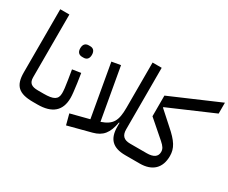

<svg xmlns="http://www.w3.org/2000/svg" viewBox="-118 -1117 1800 1513"><g transform="rotate(30 782.0 -360.5)"><path d="M251 0H252L274 -22V-98H240C182 -98 155 -116 155 -169V-740H72V-165C72 -45 121 0 251 0Z M409 -501H422C449 -501 468 -517 468 -553C468 -590 449 -606 422 -606H409C381 -606 362 -590 362 -553C362 -517 381 -501 409 -501ZM252 0H292C423 0 492 -57 492 -175C492 -203 487 -244 479 -303L466 -388L389 -376L403 -291C413 -232 416 -198 416 -175C416 -116 380 -98 292 -98H274L252 -76Z M569 30 779 -25C862 -47 900 -94 919 -198H924V-165C924 -52 976 0 1091 0L1113 -22V-98H1078C1021 -98 995 -124 995 -180V-740H912V-329C912 -209 886 -163 790 -130L707 -598L627 -584L711 -108L544 -65Z M1091 0H1222C1336 0 1399 -61 1399 -170C1399 -240 1368 -290 1278 -368L1161 -473V-478L1564 -652V-751L1123 -561V-373L1278 -238C1312 -208 1323 -190 1323 -163C1323 -119 1289 -98 1229 -98H1113L1091 -76Z"/></g></svg>

Font: IBM Plex Arabic Text
Style: Regular
Weight: 450
Designer: Mike Abbink, Paul van der Laan, Pieter van Rosmalen, Wael Morcos, Khajak Apelian
Foundry: Bold Monday
Version: Version 1.0